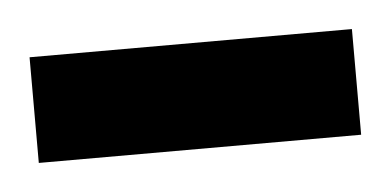

<svg xmlns="http://www.w3.org/2000/svg" viewBox="-25 -717 290 143"><g transform="rotate(-5 120.5 -645.5)"><path d="M0 -606V-685H241V-606Z"/></g></svg>

Font: Manuale
Style: Bold
Weight: 700
Version: Version 1.002